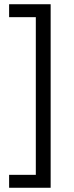

<svg xmlns="http://www.w3.org/2000/svg" viewBox="-20 -762 351 906"><path d="M219 -742V124H23V63H149V-681H23V-742Z"/></svg>

Font: Alexandria Light
Style: Regular
Weight: 300
Designer: Mohamed Gaber
Foundry: Kief Type Foundry
Version: Version 5.100